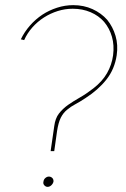

<svg xmlns="http://www.w3.org/2000/svg" viewBox="-20 -752 492 747"><path d="M74 -596Q86 -623 106 -645.5Q126 -668 151 -684Q176 -700 204.5 -709Q233 -718 263 -718Q301 -718 332.5 -704.5Q364 -691 385 -667Q406 -642 415.5 -609Q425 -576 420 -537Q415 -500 396.5 -467.5Q378 -435 343 -408Q316 -387 290.5 -372.5Q265 -358 245 -344Q224 -329 209.5 -310.5Q195 -292 191 -261L177 -164H191L202 -242Q207 -275 216.5 -294Q226 -313 241 -325Q255 -337 273 -346.5Q291 -356 312 -370Q362 -402 394 -442.5Q426 -483 434 -537Q440 -577 429.5 -612.5Q419 -648 397 -675Q374 -701 340 -716.5Q306 -732 265 -732Q233 -732 202 -722Q171 -712 145 -695Q118 -677 96.5 -652.5Q75 -628 61 -599Q64 -598 67.5 -597.5Q71 -597 74 -596ZM165 -25Q173 -25 179.5 -31Q186 -37 188 -45Q189 -54 183.5 -59.5Q178 -65 170 -65Q163 -65 156.5 -59.5Q150 -54 149 -45Q147 -37 152.5 -31Q158 -25 165 -25Z"/></svg>

Font: Josefin Slab Thin Thin
Style: Italic
Weight: 250
Italic angle: -12°
Version: Version 2.000